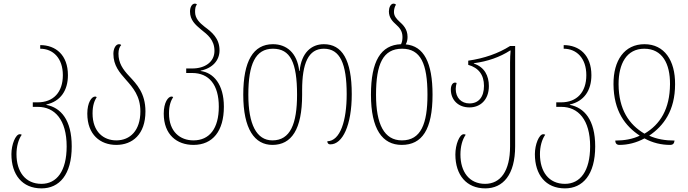

<svg xmlns="http://www.w3.org/2000/svg" viewBox="-20 -790 3800 1060"><path d="M209 250C307 250 376 175 376 18C376 -129 315 -196 236 -211V-213C315 -231 355 -291 355 -375C355 -486 288 -541 202 -541V-521C273 -521 327 -469 327 -375C327 -281 275 -225 188 -225H161V-200H189C282 -200 348 -129 348 18C348 155 293 225 209 225C119 225 71 157 71 61C71 20 81 -19 100 -46C97 -48 94 -49 89 -49C66 -49 43 8 43 61C43 175 103 250 209 250Z M622 10C711 10 783 -48 783 -175C783 -276 734 -326 694 -369C658 -407 634 -442 634 -494C634 -515 640 -532 649 -541C646 -545 642 -546 637 -546C619 -546 606 -522 606 -493C606 -428 640 -390 675 -350C714 -306 755 -260 755 -175C755 -70 699 -15 622 -15C553 -15 491 -61 491 -164C491 -209 502 -235 514 -254C511 -256 508 -257 505 -257C486 -257 462 -224 462 -163C462 -46 534 10 622 10Z M1048 10C1155 10 1216 -67 1216 -201C1216 -325 1158 -389 1088 -398V-400C1155 -414 1192 -458 1192 -512C1192 -579 1149 -613 1110 -642C1082 -664 1057 -688 1057 -724C1057 -743 1059 -756 1067 -765C1064 -769 1061 -770 1056 -770C1040 -770 1029 -751 1029 -726C1029 -679 1059 -653 1090 -627C1127 -598 1164 -569 1164 -509C1164 -447 1110 -412 1042 -412H1008V-387H1041C1134 -387 1188 -322 1188 -201C1188 -80 1136 -15 1048 -15C975 -15 913 -62 913 -164C913 -209 924 -235 936 -254C933 -256 930 -257 927 -257C908 -257 884 -224 884 -163C884 -46 957 10 1048 10Z M1484 10C1589 10 1648 -75 1648 -267V-292C1648 -440 1682 -521 1768 -521C1857 -521 1894 -439 1894 -270C1894 -124 1859 -12 1787 -10C1787 -2 1791 7 1804 7C1871 7 1922 -98 1922 -270C1922 -461 1868 -546 1768 -546C1699 -546 1644 -499 1634 -398H1632C1621 -499 1561 -546 1487 -546C1378 -546 1323 -453 1323 -267C1323 -77 1386 10 1484 10ZM1484 -15C1396 -15 1351 -104 1351 -267C1351 -436 1390 -521 1487 -521C1583 -521 1620 -445 1620 -267C1620 -107 1583 -15 1484 -15Z M2220 -545C2227 -557 2230 -571 2230 -586C2230 -630 2205 -653 2184 -672C2168 -687 2155 -702 2155 -724C2155 -738 2159 -754 2166 -764C2163 -768 2158 -770 2153 -770C2136 -770 2127 -747 2127 -727C2127 -692 2148 -671 2167 -654C2185 -638 2202 -619 2202 -586C2202 -571 2200 -558 2194 -546C2082 -542 2028 -452 2028 -267C2028 -77 2091 10 2198 10C2310 10 2368 -75 2368 -267C2368 -445 2320 -536 2220 -545ZM2199 -15C2101 -15 2056 -104 2056 -267C2056 -438 2095 -521 2200 -521C2302 -521 2340 -439 2340 -267C2340 -107 2304 -15 2199 -15Z M2659 250C2757 250 2824 175 2824 18V-536H2796C2731 -495 2654 -468 2565 -455V-432C2622 -416 2652 -377 2652 -316C2652 -255 2623 -219 2572 -219C2527 -219 2496 -250 2496 -299C2496 -310 2498 -320 2501 -332C2498 -333 2495 -334 2492 -334C2478 -334 2469 -317 2469 -296C2469 -239 2509 -197 2572 -197C2630 -197 2679 -237 2679 -315C2679 -371 2655 -420 2596 -439V-441C2673 -451 2740 -475 2796 -511H2799C2797 -489 2796 -468 2796 -446V18C2796 155 2743 225 2658 225C2571 225 2522 159 2522 63C2522 20 2532 -19 2551 -46C2548 -48 2545 -49 2540 -49C2517 -49 2494 8 2494 63C2494 177 2556 250 2659 250Z M3099 250C3197 250 3266 175 3266 18C3266 -129 3205 -196 3126 -211V-213C3205 -231 3245 -291 3245 -375C3245 -486 3178 -541 3092 -541V-521C3163 -521 3217 -469 3217 -375C3217 -281 3165 -225 3078 -225H3051V-200H3079C3172 -200 3238 -129 3238 18C3238 155 3183 225 3099 225C3009 225 2961 157 2961 61C2961 20 2971 -19 2990 -46C2987 -48 2984 -49 2979 -49C2956 -49 2933 8 2933 61C2933 175 2993 250 3099 250Z M3400 10C3446 10 3494 -2 3538 -26C3583 -1 3632 10 3679 10C3698 10 3702 0 3704 -14C3653 -14 3605 -22 3564 -41C3644 -95 3707 -180 3707 -325C3708 -456 3648 -546 3538 -546C3427 -546 3366 -456 3367 -325C3368 -176 3432 -94 3512 -41C3473 -22 3426 -14 3377 -14C3377 2 3385 10 3400 10ZM3538 -52C3453 -102 3396 -185 3395 -325C3395 -438 3439 -521 3537 -521C3636 -521 3680 -439 3679 -325C3678 -188 3625 -103 3538 -52Z"/></svg>

Font: Noto Serif Georgian Condensed Thin
Style: Regular
Weight: 100
Width: 3
Designer: Monotype Design Team, Akaki Razmadze
Foundry: Google LLC
Version: Version 2.003